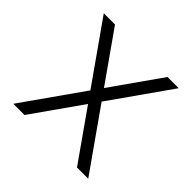

<svg xmlns="http://www.w3.org/2000/svg" viewBox="-135 -625 750 750"><g transform="rotate(45 240.0 -250.0)"><path d="M385 0H447L271 -250L447 -500H385L240 -294L95 -500H33L209 -250L33 0H95L240 -206Z"/></g></svg>

Font: Uncut Sans Light
Style: Regular
Weight: 300
Designer: Kasper Nordkvist
Foundry: UNCUT.wtf
Version: Version 1.304;Glyphs 3.2 (3246)